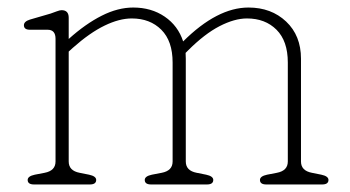

<svg xmlns="http://www.w3.org/2000/svg" viewBox="-20 -490 930 510"><path d="M162.5 -443V-386.5Q207 -426.5 250 -448.2Q293 -470 334 -470Q382 -470 417.5 -445.8Q453 -421.5 466.5 -380Q557 -470 640 -470Q700.5 -470 740 -432.8Q779.5 -395.5 779.5 -334V-61Q779.5 -36.5 808.5 -31L833.5 -26Q852.5 -22 852.5 -12Q852.5 0 835.5 0H687.5Q670.5 0 670.5 -12Q670.5 -22 689.5 -26L715.5 -31Q744.5 -36.5 744.5 -61V-324Q744.5 -381 714.5 -411Q684.5 -441 636 -441Q603 -441 563.2 -420.5Q523.5 -400 479.5 -356L473 -349.5Q473.5 -342 473.5 -334V-61Q473.5 -36.5 502.5 -31L527.5 -26Q546.5 -22 546.5 -12Q546.5 0 529.5 0H381.5Q364.5 0 364.5 -12Q364.5 -22 383.5 -26L409.5 -31Q438.5 -36.5 438.5 -61V-324Q438.5 -381 408.5 -411Q378.5 -441 330 -441Q297 -441 257.8 -422Q218.5 -403 173.5 -363L162.5 -353V-61Q162.5 -36.5 191.5 -31L216.5 -26Q235.5 -22 235.5 -12Q235.5 0 218.5 0H70.5Q53.5 0 53.5 -12Q53.5 -22 72.5 -26L98.5 -31Q127.5 -36.5 127.5 -61V-387Q127.5 -411 106.5 -411H59.5Q43.5 -411 43.5 -423Q43.5 -433 59.5 -438L114.5 -454Q122 -456.5 130.5 -459.8Q139 -463 143.5 -463Q162.5 -463 162.5 -443Z"/></svg>

Font: Fraunces 9pt S100 Thin
Style: Regular
Weight: 100
Version: Version 1.000; ttfautohint (v1.8.3)